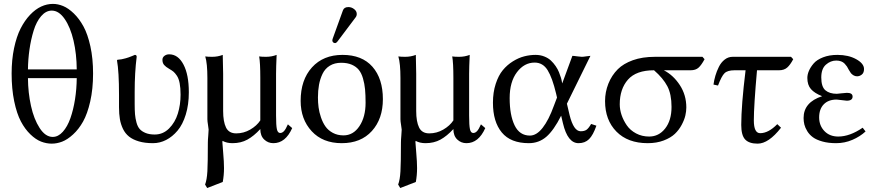

<svg xmlns="http://www.w3.org/2000/svg" viewBox="-20 -718 4458 976"><path d="M39.1 -344.2Q39.1 -414.1 51.5 -473.1Q64 -532.2 84.7 -573Q105.5 -613.8 132.8 -642.6Q160.2 -671.4 189.5 -684.8Q218.8 -698.2 249 -698.2Q274.4 -698.2 301 -687.3Q327.6 -676.3 355.2 -649.7Q382.8 -623 404.3 -583.7Q425.8 -544.4 439.5 -482.4Q453.1 -420.4 453.1 -344.2Q453.1 -265.6 438.7 -202.4Q424.3 -139.2 402.3 -100.1Q380.4 -61 351.6 -34.7Q322.8 -8.3 295.9 2Q269 12.2 243.2 12.2Q215.8 12.2 188.7 1.7Q161.6 -8.8 134.3 -35.2Q106.9 -61.5 86.2 -100.8Q65.4 -140.1 52.2 -203.1Q39.1 -266.1 39.1 -344.2ZM370.1 -320.8H122.1Q122.6 -247.1 137.5 -179.7Q152.3 -112.3 181.6 -67.1Q210.9 -22 248 -22Q275.9 -22 299.3 -48.1Q322.8 -74.2 337.9 -117.2Q353 -160.2 361.3 -212.9Q369.6 -265.6 370.1 -320.8ZM370.1 -365.2Q369.6 -443.4 353.8 -511.5Q337.9 -579.6 308.6 -621.8Q279.3 -664.1 243.2 -664.1Q213.4 -664.1 189.2 -636Q165 -607.9 151.1 -562.7Q137.2 -517.6 129.9 -466.8Q122.6 -416 122.1 -365.2Z M664.6 -251V-189Q664.6 -157.7 666.3 -137.2Q668 -116.7 673.8 -95.2Q679.7 -73.7 690.4 -61.8Q701.2 -49.8 720.2 -42Q739.3 -34.2 766.6 -34.2Q808.6 -34.2 839.4 -64.9Q870.1 -95.7 884 -140.6Q897.9 -185.5 897.9 -236.8Q897.9 -271 893.3 -294.9Q888.7 -318.8 879.2 -333Q869.6 -347.2 861.6 -353.8Q853.5 -360.4 839.8 -368.2Q822.8 -377.9 814.2 -387.9Q805.7 -397.9 805.7 -414.1Q805.7 -426.3 815.9 -434.1Q826.2 -441.9 839.8 -441.9Q885.3 -441.9 912.6 -390.1Q939.9 -338.4 939.9 -249Q939.9 -186 924.3 -135.5Q908.7 -85 882.6 -54Q856.4 -22.9 824.5 -6.6Q792.5 9.8 757.8 9.8Q716.3 9.8 685.8 0.7Q655.3 -8.3 636 -23.7Q616.7 -39.1 605.2 -62.7Q593.8 -86.4 589.4 -112.5Q585 -138.7 585 -172.9V-234.9Q585 -354.5 574.7 -411.1L576.7 -414.1Q587.9 -415 598.1 -416.7Q608.4 -418.5 618.7 -421.6Q628.9 -424.8 634.3 -426.5Q639.6 -428.2 651.4 -433.1Q663.1 -438 665.5 -439Q674.8 -439 674.8 -429.2Q664.6 -349.1 664.6 -251Z M1383.3 -342.8V-130.9Q1383.3 -80.6 1387.5 -61.3Q1391.6 -42 1404.3 -42Q1414.6 -42 1423.6 -51.5Q1432.6 -61 1443.4 -85.9L1465.3 -66.9Q1431.2 9.8 1369.6 9.8Q1342.3 9.8 1322.8 -9Q1303.2 -27.8 1303.2 -62Q1270.5 -26.4 1237.5 -8.3Q1204.6 9.8 1161.6 9.8Q1132.3 9.8 1111.3 -2L1110.8 0Q1110.4 2 1110.4 4.9Q1110.4 10.3 1114.5 57.9Q1118.7 105.5 1118.7 136.2Q1118.7 172.9 1112.3 207L1033.2 237.8L1022.5 220.2Q1031.7 196.3 1034.2 152.8Q1036.6 109.4 1036.6 6.8Q1036.6 -7.3 1038.6 -28.3Q1040.5 -49.3 1040.5 -59.1Q1040.5 -63.5 1037.4 -82.5Q1034.2 -101.6 1034.2 -111.8V-321.8Q1034.2 -395.5 1023.4 -431.2Q1035.2 -429.2 1058.6 -429.2Q1086.9 -429.2 1112.3 -439Q1114.3 -375 1114.3 -342.8V-153.8Q1114.3 -99.6 1128.9 -69.8Q1143.6 -40 1180.7 -40Q1218.8 -40 1252 -59.3Q1285.2 -78.6 1303.2 -106V-321.8Q1303.2 -398.9 1297.4 -431.2Q1309.1 -429.2 1332.5 -429.2Q1360.8 -429.2 1386.2 -439Q1383.3 -375 1383.3 -342.8Z M1714.4 -398.9Q1680.7 -398.9 1656.5 -384Q1632.3 -369.1 1619.6 -342.8Q1606.9 -316.4 1601.6 -286.9Q1596.2 -257.3 1596.2 -222.2Q1596.2 -196.8 1599.4 -172.4Q1602.5 -147.9 1611.6 -121.3Q1620.6 -94.7 1634.5 -75Q1648.4 -55.2 1672.1 -42.5Q1695.8 -29.8 1726.1 -29.8Q1775.9 -29.8 1807.1 -76.7Q1838.4 -123.5 1838.4 -195.8Q1838.4 -235.4 1835.7 -263.9Q1833 -292.5 1825.2 -319.3Q1817.4 -346.2 1804 -362.8Q1790.5 -379.4 1768.1 -389.2Q1745.6 -398.9 1714.4 -398.9ZM1508.3 -205.1Q1508.3 -312 1565.9 -375.5Q1623.5 -439 1721.2 -439Q1820.3 -439 1873.3 -378.7Q1926.3 -318.4 1926.3 -213.9Q1926.3 -113.8 1870.4 -52Q1814.5 9.8 1717.3 9.8Q1620.6 9.8 1564.5 -51Q1508.3 -111.8 1508.3 -205.1ZM1751 -682.1Q1766.6 -682.1 1780 -671.9Q1793.5 -661.6 1793.5 -647Q1793.5 -636.7 1787.1 -628.9L1695.3 -506.8Q1689.5 -499 1683.1 -499Q1677.2 -499 1673.3 -502.9Q1669.4 -506.8 1669.4 -512.2Q1669.4 -516.1 1671.4 -522L1723.1 -665Q1729 -682.1 1751 -682.1Z M2364.7 -342.8V-130.9Q2364.7 -80.6 2368.9 -61.3Q2373 -42 2385.7 -42Q2396 -42 2405 -51.5Q2414.1 -61 2424.8 -85.9L2446.8 -66.9Q2412.6 9.8 2351.1 9.8Q2323.7 9.8 2304.2 -9Q2284.7 -27.8 2284.7 -62Q2252 -26.4 2219 -8.3Q2186 9.8 2143.1 9.8Q2113.8 9.8 2092.8 -2L2092.3 0Q2091.8 2 2091.8 4.9Q2091.8 10.3 2095.9 57.9Q2100.1 105.5 2100.1 136.2Q2100.1 172.9 2093.8 207L2014.6 237.8L2003.9 220.2Q2013.2 196.3 2015.6 152.8Q2018.1 109.4 2018.1 6.8Q2018.1 -7.3 2020 -28.3Q2022 -49.3 2022 -59.1Q2022 -63.5 2018.8 -82.5Q2015.6 -101.6 2015.6 -111.8V-321.8Q2015.6 -395.5 2004.9 -431.2Q2016.6 -429.2 2040 -429.2Q2068.4 -429.2 2093.8 -439Q2095.7 -375 2095.7 -342.8V-153.8Q2095.7 -99.6 2110.4 -69.8Q2125 -40 2162.1 -40Q2200.2 -40 2233.4 -59.3Q2266.6 -78.6 2284.7 -106V-321.8Q2284.7 -398.9 2278.8 -431.2Q2290.5 -429.2 2314 -429.2Q2342.3 -429.2 2367.7 -439Q2364.7 -375 2364.7 -342.8Z M2811.5 -222.2 2806.6 -243.2Q2787.6 -322.8 2763.7 -361.3Q2739.7 -399.9 2697.8 -399.9Q2645 -399.9 2607.9 -351.1Q2570.8 -302.2 2570.8 -219.2Q2570.8 -132.8 2595.9 -80.8Q2621.1 -28.8 2673.8 -28.8Q2707.5 -28.8 2738.5 -68.4Q2769.5 -107.9 2795.9 -181.2ZM2861.8 -190.9 2875.5 -132.8Q2896 -50.8 2931.6 -50.8Q2950.7 -50.8 2961.4 -58.3Q2972.2 -65.9 2984.9 -87.9L3011.7 -79.1Q2995.1 -31.2 2974.4 -10.7Q2953.6 9.8 2920.9 9.8Q2865.7 9.8 2841.8 -90.8L2832.5 -129.9Q2794.9 -55.2 2757.1 -22.7Q2719.2 9.8 2668.5 9.8Q2575.7 9.8 2530.8 -44.7Q2485.8 -99.1 2485.8 -195.8Q2485.8 -248.5 2499.8 -291.5Q2513.7 -334.5 2535.9 -361.3Q2558.1 -388.2 2587.2 -406.2Q2616.2 -424.3 2645 -431.6Q2673.8 -439 2702.6 -439Q2726.6 -439 2746.8 -430.9Q2767.1 -422.9 2780.5 -410.2Q2793.9 -397.5 2804.7 -381.8Q2815.4 -366.2 2821.5 -350.8Q2827.6 -335.4 2831.5 -322.8Q2835.4 -309.6 2836.4 -301.8L2837.9 -293.9L2889.6 -434.1Q2897 -434.1 2913.6 -431.6Q2930.2 -429.2 2937.5 -429.2Q2945.3 -429.2 2960.2 -431.6Q2975.1 -434.1 2981.4 -434.1Z M3279.8 -23.9Q3329.1 -23.9 3361.3 -64.9Q3393.6 -106 3393.6 -174.8Q3393.6 -239.3 3372.3 -279.8Q3351.1 -320.3 3304.7 -360.8Q3213.9 -360.8 3172.1 -313.2Q3130.4 -265.6 3130.4 -188Q3130.4 -161.1 3139.6 -133.5Q3148.9 -106 3166.3 -80.8Q3183.6 -55.7 3213.4 -39.8Q3243.2 -23.9 3279.8 -23.9ZM3490.7 -360.8H3354.5Q3402.8 -335.9 3435.8 -285.4Q3468.8 -234.9 3468.8 -171.9Q3468.8 -152.3 3463.9 -130.9Q3459 -109.4 3445.3 -83.5Q3431.6 -57.6 3410.6 -37.6Q3389.6 -17.6 3353.8 -3.9Q3317.9 9.8 3272.5 9.8Q3171.4 9.8 3113.5 -49.1Q3055.7 -107.9 3055.7 -204.1Q3055.7 -250 3072.5 -292.5Q3089.4 -335 3120.6 -366.2Q3148.9 -394.5 3197 -411.9Q3245.1 -429.2 3309.6 -429.2H3550.8L3561.5 -417Q3545.9 -387.7 3531.2 -374.3Q3516.6 -360.8 3490.7 -360.8Z M3704.1 -429.2H4001L4012.2 -417Q3997.1 -388.2 3981.4 -374.5Q3965.8 -360.8 3939.9 -360.8H3828.1Q3812 -179.7 3812 -106Q3812 -41 3844.2 -41Q3886.2 -41 3931.2 -86.9L3950.2 -68.8Q3887.2 12.2 3831.1 12.2Q3788.1 12.2 3768.1 -8.8Q3748 -29.8 3748 -83Q3748 -181.2 3770 -360.8H3713.9Q3678.2 -360.8 3663.1 -345.9Q3647.9 -331.1 3629.9 -283.2L3606.9 -288.1Q3609.9 -310.5 3616.5 -333Q3623 -355.5 3634.3 -378.2Q3645.5 -400.9 3663.6 -415Q3681.6 -429.2 3704.1 -429.2Z M4144 -121.1Q4144 -79.6 4170.7 -51.8Q4197.3 -23.9 4241.2 -23.9Q4299.8 -23.9 4365.2 -68.8L4379.9 -49.8Q4352.1 -23.9 4313 -7.1Q4273.9 9.8 4230 9.8Q4190.4 9.8 4160.2 1.2Q4129.9 -7.3 4112.3 -20.3Q4094.7 -33.2 4083.7 -51Q4072.8 -68.8 4068.8 -85Q4064.9 -101.1 4064.9 -118.2Q4064.9 -198.2 4159.2 -229Q4120.6 -244.1 4102.3 -265.1Q4084 -286.1 4084 -321.8Q4084 -338.9 4091.8 -357.4Q4099.6 -376 4115.7 -395Q4131.8 -414.1 4163.6 -426.5Q4195.3 -439 4236.8 -439Q4293 -439 4332.5 -417Q4372.1 -395 4372.1 -367.2Q4372.1 -347.7 4360.8 -338.9Q4349.6 -330.1 4336.9 -330.1Q4326.7 -330.1 4318.4 -335.2Q4310.1 -340.3 4305.4 -346.2Q4300.8 -352.1 4294.9 -362.8Q4289.6 -373.5 4285.4 -379.9Q4281.2 -386.2 4273.7 -394.3Q4266.1 -402.3 4255.4 -406.2Q4244.6 -410.2 4231 -410.2Q4202.1 -410.2 4178.5 -389.4Q4154.8 -368.7 4154.8 -324.2Q4154.8 -276.9 4175.8 -259Q4196.8 -241.2 4233.9 -241.2L4258.3 -243.7Q4282.7 -246.1 4285.2 -246.1Q4314 -246.1 4314 -227.1Q4314 -206.1 4284.2 -206.1Q4280.3 -206.1 4258.8 -209Q4237.3 -211.9 4232.9 -211.9Q4190.9 -211.9 4167.5 -187.7Q4144 -163.6 4144 -121.1Z"/></svg>

Font: Linux Biolinum
Style: Regular
Weight: 400
Designer: Philipp H. Poll
Foundry: Philipp H. Poll
Version: Version 0.6.4